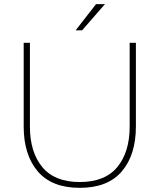

<svg xmlns="http://www.w3.org/2000/svg" viewBox="-20 -894 768 924"><path d="M634 -688V-285Q634 -149 566.5 -69.5Q499 10 364 10Q229 10 161.5 -69.5Q94 -149 94 -285V-688H124V-285Q124 -162 183.5 -90Q243 -18 364 -18Q485 -18 544.5 -90Q604 -162 604 -285V-688ZM442 -874H485L375 -748H344Z"/></svg>

Font: Roundo ExtraLight
Style: Regular
Weight: 250
Designer: Namrata Goyal (Gurmukhi), Shiva Nallaperumal (Latin)
Foundry: Indian Type Foundry
Version: Version 1.000;PS 1.0;hotconv 1.0.88;makeotf.lib2.5.647800